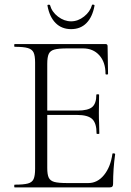

<svg xmlns="http://www.w3.org/2000/svg" viewBox="-20 -817 573 837"><path d="M44 -12Q83 -12 101.5 -17Q120 -22 126.5 -36.5Q133 -51 133 -81V-544Q133 -574 126.5 -588Q120 -602 101.5 -607.5Q83 -613 44 -613Q42 -613 42 -619Q42 -625 44 -625H440Q449 -625 449 -616L451 -495Q451 -492 445.5 -492Q440 -492 440 -495Q440 -546 413 -576Q386 -606 342 -606H273Q235 -606 217 -601Q199 -596 192.5 -582Q186 -568 186 -538V-85Q186 -56 192.5 -42.5Q199 -29 216.5 -24Q234 -19 273 -19H365Q405 -19 433.5 -54Q462 -89 470 -146Q470 -149 476 -148.5Q482 -148 482 -145Q473 -82 473 -15Q473 -7 469.5 -3.5Q466 0 457 0H44Q42 0 42 -6Q42 -12 44 -12ZM315 -316H161V-335H318Q364 -335 382 -350.5Q400 -366 400 -404Q400 -406 406 -406Q412 -406 412 -404L411 -325Q411 -296 412 -282L413 -235Q413 -233 407 -233Q401 -233 401 -235Q401 -280 382 -298Q363 -316 315 -316ZM187 -792Q186 -796 191 -796.5Q196 -797 198 -795Q206 -765 233 -744.5Q260 -724 290 -724Q320 -724 346.5 -745Q373 -766 381 -795Q381 -797 385 -797Q388 -797 390.5 -795.5Q393 -794 392 -792Q383 -743 357 -716.5Q331 -690 290 -690Q249 -690 222.5 -716.5Q196 -743 187 -792Z"/></svg>

Font: Cormorant Unicase Light
Style: Regular
Weight: 300
Designer: Christian Thalmann (Catharsis Fonts)
Foundry: Catharsis Fonts
Version: Version 4.000